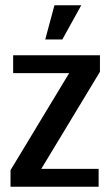

<svg xmlns="http://www.w3.org/2000/svg" viewBox="-20 -710 420 730"><path d="M20 0V-63L243 -432H30V-500H360V-437L137 -68H355V0ZM152 -560 187 -690H289L217 -560Z"/></svg>

Font: Cuprum Medium
Style: Regular
Weight: 500
Designer: Jovanny Lemonad
Foundry: Jovanny Lemonad
Version: Version 3.000